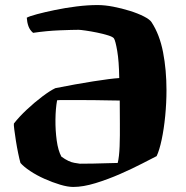

<svg xmlns="http://www.w3.org/2000/svg" viewBox="-20 -740 737 760"><path d="M270 0Q248 0 218 -9Q188 -18 156.5 -32Q125 -46 99.5 -63Q74 -80 61 -95Q57 -109 52 -133Q47 -157 43 -182.5Q39 -208 36.5 -227.5Q34 -247 35 -251Q56 -278 86.5 -306.5Q117 -335 147.5 -358Q178 -381 199 -391Q279 -407 349 -418Q419 -429 452 -431Q451 -498 444 -538.5Q437 -579 431 -588Q427 -594 408 -600Q389 -606 364.5 -611Q340 -616 319 -619Q298 -622 291 -622Q268 -622 216.5 -620Q165 -618 111 -610Q98 -621 92.5 -636.5Q87 -652 86 -670Q97 -676 127 -684Q157 -692 198 -700.5Q239 -709 283 -714.5Q327 -720 366 -720Q395 -720 428.5 -713.5Q462 -707 494 -697Q526 -687 549.5 -675Q573 -663 580 -652Q612 -603 625.5 -533Q639 -463 639 -383Q639 -333 634 -281.5Q629 -230 620 -187.5Q611 -145 600 -122Q582 -113 543.5 -93Q505 -73 456 -51.5Q407 -30 358 -15Q309 0 270 0ZM296 -92Q319 -92 349 -92.5Q379 -93 406 -94Q433 -95 446 -95Q452 -120 453.5 -161Q455 -202 454.5 -250Q454 -298 454 -342Q446 -342 419.5 -342.5Q393 -343 359 -343.5Q325 -344 291 -344Q257 -344 233.5 -344Q210 -344 206 -343Q200 -310 199.5 -267Q199 -224 204.5 -184Q210 -144 223 -120Q252 -99 274 -95.5Q296 -92 296 -92Z"/></svg>

Font: Texturina Black
Style: Regular
Weight: 900
Designer: Guillermo Torres Carreño
Foundry: Omnibus-Type
Version: Version 1.002; ttfautohint (v1.8.3)